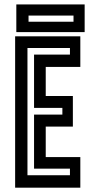

<svg xmlns="http://www.w3.org/2000/svg" viewBox="-20 -868 442 888"><path d="M50 0V-700H351.5V-558.5H191.5V-424H317V-282.5H191.5V-141.5H351.5V0ZM107 -57.5H303.5V-88H137.5V-338H268.5V-369H137.5V-615.5H303.5V-646H107ZM55.5 -719.5V-847.5H371.5V-719.5ZM112 -767.5H320V-796H112Z"/></svg>

Font: Tourney Condensed SemiBold
Style: Regular
Weight: 600
Width: 3
Designer: Tyler Finck
Foundry: Etcetera Type Co
Version: Version 1.010; ttfautohint (v1.8.3)